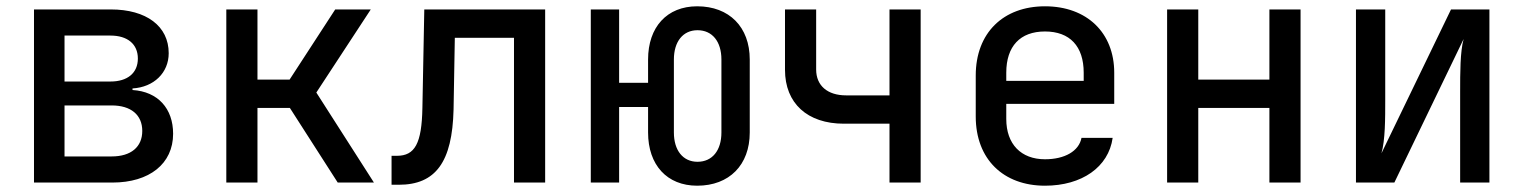

<svg xmlns="http://www.w3.org/2000/svg" viewBox="-20 -580 4840 610"><path d="M88 0H337C455 0 530 -60 530 -155C530 -235 482 -289 401 -294V-299C469 -303 516 -349 516 -411C516 -497 445 -550 332 -550H88ZM185 -321V-467H331C385 -467 418 -440 418 -394C418 -348 385 -321 331 -321ZM185 -83V-245H335C396 -245 432 -215 432 -164C432 -113 396 -83 335 -83Z M699 0H798V-237H901L1053 0H1168L985 -286L1158 -550H1045L900 -327H798V-550H699Z M1224 7H1247C1364 7 1417 -65 1421 -232L1425 -460H1613V0H1712V-550H1328L1322 -237C1320 -124 1298 -85 1241 -85H1224Z M2195 10C2297 10 2362 -56 2362 -159V-391C2362 -494 2297 -560 2195 -560C2099 -560 2039 -494 2039 -391V-317H1947V-550H1857V0H1947V-240H2039V-159C2039 -56 2099 10 2195 10ZM2196 -66C2150 -66 2121 -102 2121 -159V-391C2121 -448 2150 -484 2196 -484C2243 -484 2272 -448 2272 -391V-159C2272 -102 2243 -66 2196 -66Z M2806 0H2905V-550H2806V-277H2668C2609 -277 2573 -308 2573 -359V-550H2474V-358C2474 -252 2545 -187 2661 -187H2806Z M3300 10C3417 10 3502 -49 3515 -142H3416C3408 -100 3363 -74 3300 -74C3224 -74 3177 -122 3177 -202V-250H3520V-349C3520 -476 3433 -560 3300 -560C3168 -560 3080 -476 3080 -340V-210C3080 -74 3168 10 3300 10ZM3177 -349C3177 -433 3221 -480 3300 -480C3379 -480 3423 -433 3423 -349V-323H3177Z M3688 0H3787V-237H4013V0H4112V-550H4013V-327H3787V-550H3688Z M4288 0H4410L4630 -456C4619 -416 4619 -348 4619 -289V0H4712V-550H4590L4369 -93C4381 -135 4381 -203 4381 -262V-550H4288Z"/></svg>

Font: JetBrains Mono Medium
Style: Regular
Weight: 436
Monospace: yes
Designer: Philipp Nurullin, Konstantin Bulenkov
Foundry: JetBrains
Version: Version 2.305